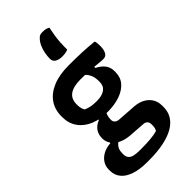

<svg xmlns="http://www.w3.org/2000/svg" viewBox="-320 -906 1240 1240"><g transform="rotate(-45 300.0 -286.5)"><path d="M134 -65Q134 -87 141.5 -106Q149 -125 164.5 -139.5Q180 -154 203 -163V-178L277 -172Q267 -158 263 -142.5Q259 -127 259 -108Q259 -94 268.5 -84.5Q278 -75 296 -73L428 -64Q466 -61 495 -45.5Q524 -30 541 -3.5Q558 23 558 60V75Q558 115 538 148Q518 181 479 203.5Q440 226 382 238Q324 250 247 250H233Q164 250 117 234Q70 218 46 188.5Q22 159 22 119V107Q22 77 38 52.5Q54 28 83 12.5Q112 -3 150 -5V-28L217 11Q196 21 183 33Q170 45 164 60Q158 75 158 95V105Q158 125 167.5 138Q177 151 197.5 156.5Q218 162 250 162H268Q312 162 347.5 159Q383 156 413 148Q420 138 422 127.5Q424 117 424 106V96Q424 79 414.5 69Q405 59 387 58L273 50Q230 46 199 30.5Q168 15 151 -10Q134 -35 134 -65ZM327 -446 425 -443V-417Q460 -400 479 -375Q498 -350 498 -316V-306Q498 -259 470 -226.5Q442 -194 393 -177Q344 -160 282 -160Q214 -159 161.5 -180.5Q109 -202 79 -244Q49 -286 49 -343V-352Q49 -412 79.5 -456.5Q110 -501 169.5 -526Q229 -551 316 -551Q380 -551 431.5 -549Q483 -547 542 -541Q545 -535 546.5 -522.5Q548 -510 548 -497Q548 -463 537.5 -442Q527 -421 502 -421Q483 -421 459.5 -424Q436 -427 399 -430Q362 -433 306 -433Q240 -433 206.5 -409.5Q173 -386 173 -337V-329Q173 -316 176 -302.5Q179 -289 187 -276Q208 -267 229 -263Q250 -259 281 -259Q329 -259 355 -278Q381 -297 381 -333V-344Q381 -361 377 -379Q373 -397 361.5 -414.5Q350 -432 327 -446ZM328 -620Q295 -620 277 -632Q259 -644 259 -665Q259 -691 264 -717Q269 -743 279.5 -766.5Q290 -790 307 -807Q316 -817 324.5 -820Q333 -823 347 -823Q365 -823 376 -820.5Q387 -818 399 -811Q392 -778 388 -753Q384 -728 382 -700.5Q380 -673 380 -629Q365 -624 353 -622Q341 -620 328 -620Z"/></g></svg>

Font: Recursive Casual
Style: Bold
Weight: 700
Version: Version 1.085